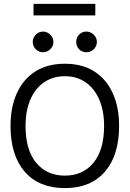

<svg xmlns="http://www.w3.org/2000/svg" viewBox="-20 -954 665 985"><path d="M313 11Q180 11 107 -73Q34 -157 34 -308Q34 -405 67 -477Q100 -549 162 -588Q224 -627 313 -627Q401 -627 463 -588Q525 -549 558 -477Q591 -405 591 -308Q591 -157 518 -73Q445 11 313 11ZM313 -53Q405 -53 459.5 -119Q514 -185 514 -308Q514 -385 489.5 -442.5Q465 -500 419.5 -531.5Q374 -563 313 -563Q251 -563 205.5 -531.5Q160 -500 135.5 -442.5Q111 -385 111 -308Q111 -185 165.5 -119Q220 -53 313 -53ZM201 -686Q179 -686 163.5 -701.5Q148 -717 148 -739Q148 -760 163.5 -776Q179 -792 201 -792Q222 -792 238 -776Q254 -760 254 -739Q254 -717 238 -701.5Q222 -686 201 -686ZM423 -686Q401 -686 386 -701Q371 -716 371 -739Q371 -761 386 -776.5Q401 -792 423 -792Q445 -792 461 -776Q477 -760 477 -739Q477 -717 461 -701.5Q445 -686 423 -686ZM152 -875V-934H469V-875Z"/></svg>

Font: Inconsolata Expanded
Style: Regular
Weight: 400
Width: 7
Monospace: yes
Designer: Raph Levien, Cyreal, Brenton Simpson
Foundry: Raph Levien, Cyreal, Google
Version: Version 3.100; ttfautohint (v1.8.4.7-5d5b)